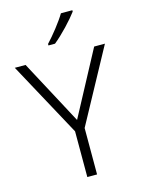

<svg xmlns="http://www.w3.org/2000/svg" viewBox="-138 -1026 812 1103"><g transform="rotate(-15 268.0 -474.0)"><path d="M405 -940V-948H337C311 -904 257 -836 220 -797V-788H259C309 -828 375 -899 405 -940ZM268 -332 64 -714H0L240 -272V0H298V-276L536 -714H472Z"/></g></svg>

Font: Noto Sans Gujarati UI Light
Style: Regular
Weight: 300
Designer: Jelle Bosma - Monotype Design Team, Universal Thirst
Foundry: Monotype Imaging Inc.
Version: Version 2.106